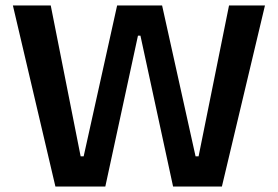

<svg xmlns="http://www.w3.org/2000/svg" viewBox="-20 -680 1013 700"><path d="M182 0 27 -660H165L274 -110H285L407 -660H571L693 -110H704L815 -660H946L789 0H611L492 -550H483L364 0Z"/></svg>

Font: Bricolage Grotesque 10pt SemiBold
Style: Regular
Weight: 600
Designer: Mathieu Triay
Foundry: Atelier Triay
Version: Version 1.000; ttfautohint (v1.8.4.7-5d5b);gftools[0.9.29]